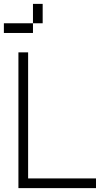

<svg xmlns="http://www.w3.org/2000/svg" viewBox="-45 -970 565 990"><path d="M50 0H450V-50H100V-700H50ZM-25 -800H125V-850H-25ZM125 -850H175V-950H125Z"/></svg>

Font: LS-VG5000 Light
Style: Regular
Weight: 400
Designer: Justin Bihan, 2021
Foundry: Justin Bihan, 2021
Version: Version 1.000;Glyphs 3.1.2 (3151)